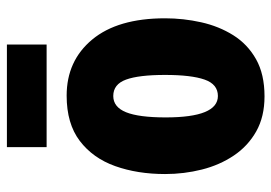

<svg xmlns="http://www.w3.org/2000/svg" viewBox="-135 -641 786 556"><g transform="rotate(-90 258.0 -363.0)"><path d="M483 -278Q483 -225 471.5 -173.5Q460 -122 434 -80.5Q408 -39 364.5 -14.5Q321 10 257 10Q198 10 155.5 -14Q113 -38 85.5 -79Q58 -120 45 -171.5Q32 -223 32 -278Q32 -358 55 -422.5Q78 -487 128 -525Q178 -563 259 -563Q360 -563 421.5 -489Q483 -415 483 -278ZM196 -276Q196 -125 258 -125Q292 -125 305.5 -163.5Q319 -202 319 -278Q319 -354 305.5 -391Q292 -428 258 -428Q226 -428 211 -391Q196 -354 196 -276ZM407 -736V-621H110V-736Z"/></g></svg>

Font: Noto Sans Sinhala UI ExtraCondensed Black
Style: Regular
Weight: 900
Width: 2
Designer: Jelle Bosma - Monotype Design Team
Foundry: Monotype Imaging Inc.
Version: Version 2.006; ttfautohint (v1.8.4.7-5d5b)